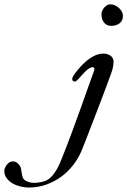

<svg xmlns="http://www.w3.org/2000/svg" viewBox="-280 -716 585 882"><path d="M186 -651.4Q186 -658.7 189.5 -666.5Q192.9 -674.3 198.5 -680.9Q204.1 -687.5 211.4 -691.9Q218.8 -696.3 226.6 -696.3Q236.8 -696.3 247.1 -691.9Q257.3 -687.5 265.6 -680.2Q273.9 -672.9 279.3 -663.3Q284.7 -653.8 284.7 -643.6Q284.7 -620.6 269.3 -608.9Q253.9 -597.2 231.4 -597.2Q219.2 -597.2 210.7 -601.8Q202.1 -606.4 196.5 -614.3Q190.9 -622.1 188.5 -631.8Q186 -641.6 186 -651.4ZM-260.3 68.4Q-260.3 62 -256.8 54.4Q-253.4 46.9 -248 40.3Q-242.7 33.7 -236.1 29.5Q-229.5 25.4 -223.1 25.4Q-213.4 25.4 -208.3 27.6Q-203.1 29.8 -196.8 36.1Q-186 46.4 -183.6 58.3Q-181.2 70.3 -179.7 81.8Q-178.2 93.3 -173.8 102.5Q-169.4 111.8 -155.3 117.2Q-148.4 120.6 -140.4 122.3Q-132.3 124 -122.6 124Q-117.7 124 -110.4 123.3Q-103 122.6 -94.7 121.1Q-86.4 119.6 -78.1 117.2Q-69.8 114.7 -64 111.3Q-50.8 104 -40 91.6Q-29.3 79.1 -20.8 64.7Q-12.2 50.3 -5.4 34.7Q1.5 19 6.8 4.9Q29.8 -52.7 50.8 -109.6Q71.8 -166.5 90.1 -217.3Q108.4 -268.1 123.3 -310.8Q138.2 -353.5 149.4 -383.3Q153.8 -392.6 153.8 -398.9Q153.8 -401.4 152.3 -404.3Q150.9 -407.2 146 -407.2Q137.7 -407.2 128.9 -401.4Q120.1 -395.5 111.3 -387Q102.5 -378.4 94.2 -368.7Q85.9 -358.9 78.6 -351.6Q74.2 -347.2 71 -344.2Q67.9 -341.3 62.5 -341.3Q58.1 -341.3 54.9 -344.5Q51.8 -347.7 51.8 -353Q51.8 -358.4 55.4 -364.7Q59.1 -371.1 63.5 -377.4Q74.7 -392.6 89.1 -408.7Q103.5 -424.8 120.1 -438.5Q136.7 -452.1 155.8 -460.9Q174.8 -469.7 195.3 -469.7Q203.6 -469.7 211.9 -467.5Q220.2 -465.3 226.8 -460.9Q233.4 -456.5 237.5 -449.5Q241.7 -442.4 241.7 -433.1Q241.7 -421.9 239 -408.2Q236.3 -394.5 232.4 -384.3Q227.1 -368.7 216.6 -340.6Q206.1 -312.5 193.1 -277.8Q180.2 -243.2 165.5 -205.3Q150.9 -167.5 137.7 -133.3Q124.5 -99.1 113.8 -71.5Q103 -43.9 97.2 -29.8Q82.5 7.8 58.1 39.8Q33.7 71.8 2 95.2Q-29.8 118.7 -67.9 132.1Q-106 145.5 -147.9 145.5Q-164.6 145.5 -184.1 141.1Q-203.6 136.7 -220.5 127.4Q-237.3 118.2 -248.8 103.5Q-260.3 88.9 -260.3 68.4Z"/></svg>

Font: IM FELL French Canon
Style: Italic
Weight: 400
Italic angle: -17°
Designer: Igino Marini
Foundry: Igino Marini
Version: 3.00